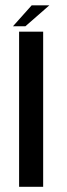

<svg xmlns="http://www.w3.org/2000/svg" viewBox="-20 -714 258 734"><path d="M53 0H145V-593H53ZM29.5 -613.5H77L168.5 -693.5H101Z"/></svg>

Font: Anybody
Style: Regular
Weight: 400
Designer: Tyler Finck
Foundry: Etcetera Type Company
Version: Version 1.110